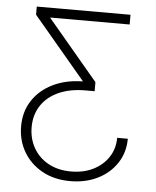

<svg xmlns="http://www.w3.org/2000/svg" viewBox="-52 -574 665 816"><g transform="rotate(5 280.0 -165.5)"><path d="M277.8 197.3Q209 197.3 157.7 168.7Q106.4 140.1 78.1 91.6Q49.8 43 49.8 -16.6Q49.8 -80.1 81.1 -127.4Q112.3 -174.8 167.5 -201.7Q222.7 -228.5 293.9 -229.5V-231L71.8 -494.6V-529.3H471.7V-487.8H133.3V-486.3L348.1 -231V-192.4H309.1Q244.1 -192.4 196 -171.1Q147.9 -149.9 121.3 -110.4Q94.7 -70.8 94.7 -16.6Q94.7 31.2 116.7 70.6Q138.7 109.9 179.9 133.1Q221.2 156.2 277.8 156.2Q330.6 156.2 371.6 136Q412.6 115.7 436.5 79.8Q460.4 43.9 460.9 -3.4H506.3Q505.9 55.7 475.8 101.1Q445.8 146.5 394.3 171.9Q342.8 197.3 277.8 197.3Z"/></g></svg>

Font: Inter 24pt ExtraLight
Style: Regular
Weight: 250
Designer: Rasmus Andersson
Foundry: rsms
Version: Version 4.001;git-66647c0bb